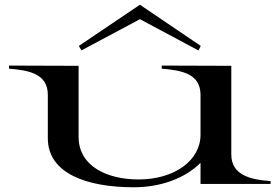

<svg xmlns="http://www.w3.org/2000/svg" viewBox="-20 -778 1181 811"><path d="M545 13C660 13 761 -25 827 -90V-1H1123V-13C1039 -19 957 -38 957 -125V-500L663 -501V-488C745 -481 827 -468 827 -377V-209C827 -100 717 -20 565 -20C437 -20 312 -73 312 -200V-500L18 -501V-488C102 -481 182 -467 182 -377V-194C182 -46 345 13 545 13ZM828 -584 571 -758 313 -584 324 -565 571 -697 818 -565Z"/></svg>

Font: Sprat Extended Medium
Style: Regular
Weight: 500
Width: 9
Designer: Ethan Nakache
Foundry: Collletttivo
Version: Version 2.000;Glyphs 3.2 (3217)